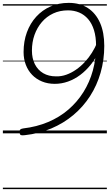

<svg xmlns="http://www.w3.org/2000/svg" viewBox="-20 -927 763 1335"><path d="M458 -907Q536 -907 591 -871Q646 -835 675.5 -768.5Q705 -702 705 -608Q705 -510 679.5 -421.5Q654 -333 606 -258.5Q558 -184 490 -127Q422 -70 337 -34Q252 2 152 13Q133 15 125.5 12.5Q118 10 116 -6Q115 -21 121 -26.5Q127 -32 141 -34Q235 -45 314.5 -78.5Q394 -112 455.5 -165Q517 -218 560 -286.5Q603 -355 625.5 -436.5Q648 -518 648 -608Q648 -671 633.5 -717.5Q619 -764 592.5 -794.5Q566 -825 530.5 -840Q495 -855 453 -855Q396 -855 350 -833.5Q304 -812 271 -773.5Q238 -735 220 -684.5Q202 -634 202 -575Q202 -521 222.5 -480.5Q243 -440 280.5 -418Q318 -396 370 -396Q406 -395 441 -407.5Q476 -420 508.5 -442.5Q541 -465 569 -495Q597 -525 619 -560Q641 -595 656 -632L670 -574Q646 -521 612 -478.5Q578 -436 538 -406Q498 -376 453 -360Q408 -344 361 -344Q312 -344 272 -360.5Q232 -377 203.5 -406.5Q175 -436 159.5 -476.5Q144 -517 144 -565Q144 -640 167 -702.5Q190 -765 232 -811Q274 -857 331 -882Q388 -907 458 -907ZM0 378H723V388H0ZM0 -20H723V0H0ZM0 -505H723V-500H0ZM0 -898H723V-888H0Z"/></svg>

Font: Playwrite DE SAS Guides
Style: Regular
Weight: 400
Designer: Veronika Burian, José Scaglione
Foundry: TypeTogether
Version: Version 1.003